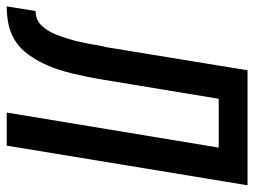

<svg xmlns="http://www.w3.org/2000/svg" viewBox="-156 -660 775 586"><g transform="rotate(90 232.0 -367.5)"><path d="M283 0 390 -647H241L183 -296Q179 -271 174 -246.5Q169 -222 163 -197Q157 -172 148.5 -148Q140 -124 127.5 -100.5Q115 -77 98 -56Q81 -35 57.5 -22Q34 -9 9 -4.5Q-16 0 -41 0L-27 -88Q-16 -88 -5.5 -91.5Q5 -95 13.5 -102.5Q22 -110 28.5 -119.5Q35 -129 40 -139.5Q45 -150 48.5 -160Q52 -170 55.5 -180.5Q59 -191 62 -201.5Q65 -212 67 -222.5Q69 -233 71.5 -243.5Q74 -254 75.5 -265Q77 -276 79.5 -286.5Q82 -297 84 -307L154 -735H505L384 0Z"/></g></svg>

Font: Iosevka Semibold Oblique
Style: Regular
Weight: 600
Italic angle: -9°
Monospace: yes
Designer: Belleve Invis
Foundry: Belleve Invis
Version: Version 32.5.0; ttfautohint (v1.8.4)